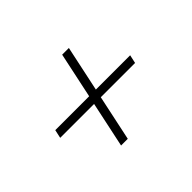

<svg xmlns="http://www.w3.org/2000/svg" viewBox="-87 -597 689 689"><g transform="rotate(-45 257.0 -253.0)"><path d="M195 -63 232 -237H60L67 -269H239L276 -443H310L273 -269H447L440 -237H266L229 -63Z"/></g></svg>

Font: Saira Semi Condensed Thin
Style: Italic
Weight: 100
Width: 4
Italic angle: -12°
Designer: Hector Gatti with collaboration of the Omnibus-Type team
Foundry: Omnibus-Type
Version: Version 1.001; ttfautohint (v1.8)